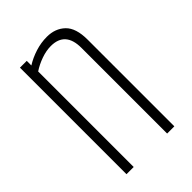

<svg xmlns="http://www.w3.org/2000/svg" viewBox="-171 -610 678 678"><g transform="rotate(-45 168.5 -271.0)"><path d="M49 0V-532H83V-509Q107 -524 135.5 -533Q164 -542 193 -542Q235 -542 261.5 -516.5Q288 -491 288 -433V0H252V-428Q252 -509 180 -509Q157 -509 131.5 -500Q106 -491 85 -477V0Z"/></g></svg>

Font: Georama Condensed ExtraLight
Style: Regular
Weight: 200
Width: 3
Designer: Jean-Baptiste Levee
Foundry: Production Type
Version: Version 1.000